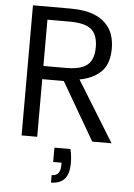

<svg xmlns="http://www.w3.org/2000/svg" viewBox="-61 -746 716 1029"><g transform="rotate(5 296.5 -231.0)"><path d="M74 0V-700H281Q355 -700 407 -678.5Q459 -657 487 -614Q515 -571 515 -505Q515 -423 472.5 -381Q430 -339 357 -326L558 0H454L274 -310H158V0ZM158 -381H279Q335 -381 368 -394.5Q401 -408 415 -436Q429 -464 429 -505Q429 -547 415 -575Q401 -603 368 -616.5Q335 -630 279 -630H158ZM253 238V198Q300 198 300 141V127H255V50H341Q346 70 348 88.5Q350 107 350 124Q350 184 325 211Q300 238 253 238Z"/></g></svg>

Font: Rethink Sans
Style: Regular
Weight: 400
Designer: The Rethink Sans project authors (Hans Thiessen). DM Sans designed by Colophon Foundry.
Foundry: Rethink Communications LLC
Version: Version 1.001